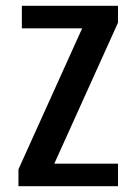

<svg xmlns="http://www.w3.org/2000/svg" viewBox="-20 -645 478 665"><path d="M43.9 -58.6 273.4 -566.4H388.7L159.2 -58.6ZM43.9 -58.6 88.9 -78.1H388.7V0H43.9ZM55.7 -625H388.7V-566.4L343.8 -546.9H55.7Z"/></svg>

Font: Sudo Var
Style: Regular
Weight: 400
Monospace: yes
Designer: Jens Kutilek
Foundry: Jens Kutilek
Version: Version 0.065;FEAKit 1.0